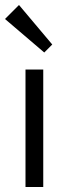

<svg xmlns="http://www.w3.org/2000/svg" viewBox="-31 -748 263 768"><path d="M71 0V-470H142V0ZM146 -538 -11 -672 45 -728 178 -570Z"/></svg>

Font: Outfit-Light
Style: Regular
Weight: 300
Designer: Rodrigo Fuenzalida
Foundry: fragTYPE
Version: Version 1.000